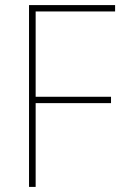

<svg xmlns="http://www.w3.org/2000/svg" viewBox="-20 -734 481 754"><path d="M120 0H94V-714H432V-689H120V-354H416V-329H120Z"/></svg>

Font: Noto Sans Myanmar SemiCondensed Thin
Style: Regular
Weight: 100
Width: 4
Designer: Monotype Design Team
Foundry: Monotype Imaging Inc.
Version: Version 2.107; ttfautohint (v1.8.4.7-5d5b)